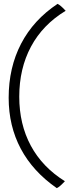

<svg xmlns="http://www.w3.org/2000/svg" viewBox="-20 -817 371 997"><path d="M321 -761Q202 -689 141 -575Q80 -461 80 -315Q80 -172 140 -60.5Q200 51 317 124Q301 141 292 148.5Q283 156 275 160Q151 74 88 -44.5Q25 -163 25 -309Q25 -466 89.5 -590Q154 -714 279 -797Q287 -793 296 -785.5Q305 -778 321 -761Z"/></svg>

Font: Atma Light
Style: Regular
Weight: 300
Designer: Gregori Vincens, Jeremie Hornus, Riccardo Olocco, Yoann Minet.
Foundry: black foundry
Version: Version 1.102;PS 1.100;hotconv 1.0.86;makeotf.lib2.5.63406